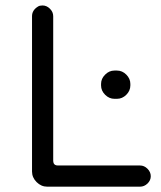

<svg xmlns="http://www.w3.org/2000/svg" viewBox="-20 -702 602 717"><path d="M502.9 -84H196.3Q184.6 -84 180.7 -91.8Q178.7 -96.7 178.7 -101.6V-641.6Q178.7 -657.2 166.5 -669.4Q154.3 -681.6 138.7 -681.6Q127.9 -681.6 122.1 -677.7Q99.6 -664.1 99.6 -641.6V-61.5Q99.6 -39.1 116.7 -22Q133.8 -4.9 156.2 -4.9H502.9Q518.6 -4.9 530.8 -16.6Q543 -28.3 543 -43.9Q543 -59.6 530.8 -71.8Q518.6 -84 502.9 -84ZM407.2 -333H417Q436.5 -333 451.7 -348.1Q466.8 -363.3 466.8 -382.8V-388.7Q466.8 -408.2 451.7 -423.3Q436.5 -438.5 417 -438.5H407.2Q387.7 -438.5 372.6 -423.3Q357.4 -408.2 357.4 -388.7V-382.8Q357.4 -363.3 372.6 -348.1Q387.7 -333 407.2 -333Z"/></svg>

Font: FakePearl
Style: Light
Weight: 350
Version: Version 1.2